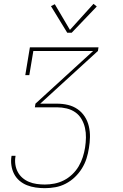

<svg xmlns="http://www.w3.org/2000/svg" viewBox="-20 -767 640 1002"><path d="M214 215Q190 215 166 211.5Q142 208 120.5 199.5Q99 191 81.5 176Q64 161 53.5 140.5Q43 120 39.5 96Q36 72 40 48Q40 48 40 47.5Q40 47 41 46H61Q61 46 61 46.5Q61 47 61 48Q57 69 60 90.5Q63 112 72.5 130Q82 148 97 161Q112 174 131 182Q150 190 171.5 193Q193 196 214 196Q239 196 264.5 191Q290 186 313.5 174Q337 162 357 143Q377 124 390.5 101Q404 78 412 53Q420 28 424 3Q428 -23 428.5 -49Q429 -75 423.5 -99.5Q418 -124 405.5 -145.5Q393 -167 373 -181Q353 -195 328 -201Q303 -207 277 -207H162L165 -226L466 -501H154L133 -375H112L136 -520H494L491 -501L190 -226H277Q307 -226 334.5 -219.5Q362 -213 384.5 -197.5Q407 -182 422 -159Q437 -136 443.5 -108.5Q450 -81 449.5 -52Q449 -23 444 6Q440 33 431.5 60Q423 87 407.5 112Q392 137 370.5 157.5Q349 178 323 191.5Q297 205 269 210Q241 215 214 215ZM331 -596 246 -735 266 -745 345 -611 468 -747 485 -733 354 -596Z"/></svg>

Font: Iosevka Etoile Thin Oblique
Style: Regular
Weight: 100
Italic angle: -9°
Designer: Belleve Invis
Foundry: Belleve Invis
Version: Version 15.5.2; ttfautohint (v1.8.4)